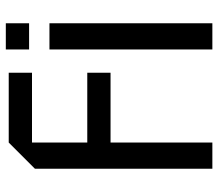

<svg xmlns="http://www.w3.org/2000/svg" viewBox="-65 -685 750 660"><g transform="rotate(-90 310.0 -355.0)"><path d="M60 0V-610L150 -700H390V-620H150V-430H390V-350H150V0ZM470 0V-560H560V0ZM470 -630V-710H560V-630Z"/></g></svg>

Font: Tektur
Style: Regular
Weight: 400
Designer: Adam Jagosz
Foundry: Adam Jagosz
Version: Version 1.005;gftools[0.9.30]